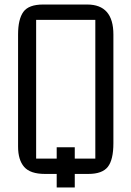

<svg xmlns="http://www.w3.org/2000/svg" viewBox="-20 -770 582 850"><path d="M171 -750H366Q482 -750 482 -617V-136Q482 -63 457.5 -31.5Q433 0 371 0H311V60H231V0H179Q114 0 87 -31Q60 -62 60 -121V-617Q60 -685 83.5 -717.5Q107 -750 171 -750ZM231 -68V-118H311V-68H402V-682H140V-68Z"/></svg>

Font: Kelly Slab
Style: Regular
Weight: 400
Designer: Denis Masharov
Foundry: Denis Masharov
Version: Version 1.001